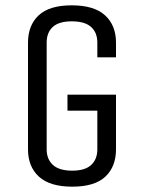

<svg xmlns="http://www.w3.org/2000/svg" viewBox="-20 -685 540 720"><path d="M233 -330H415V-125Q415 -60 375 -22.5Q335 15 251 15Q167 15 126 -22.5Q85 -60 85 -125V-525Q85 -590 125 -627.5Q165 -665 249 -665Q333 -665 374 -627.5Q415 -590 415 -525V-470H345V-525Q345 -563 321.5 -584Q298 -605 249 -605Q201 -605 178 -584Q155 -563 155 -525V-125Q155 -88 178.5 -66.5Q202 -45 251 -45Q299 -45 322 -66.5Q345 -88 345 -125V-270H233Z"/></svg>

Font: Unica One
Style: Regular
Weight: 400
Designer: Eduardo Rodriguez Tunni
Foundry: Eduardo Rodriguez Tunni
Version: Version 2.000; ttfautohint (v1.8.4.7-5d5b);gftools[0.9.23]